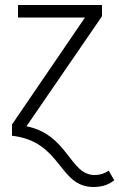

<svg xmlns="http://www.w3.org/2000/svg" viewBox="-20 -543 477 768"><path d="M354 205C393 205 418 193 437 178L415 140C399 150 382 157 358 157C259 157 253 -4 86 -38L388 -478V-523H52V-473H320L28 -45V0C229 23 213 205 354 205Z"/></svg>

Font: FiraGO Light
Style: Regular
Weight: 300
Designer: bBox Type
Foundry: bBox Type GmbH
Version: Version 1.001;PS 001.001;hotconv 1.0.88;makeotf.lib2.5.64775